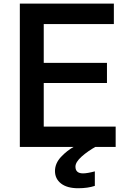

<svg xmlns="http://www.w3.org/2000/svg" viewBox="-20 -792 674 1035"><path d="M86.9 0V-772.5H593.8V-662.1H215.8V-453.1H556.6V-344.7H215.8V-109.4H603.5V0ZM276.4 129.9Q276.4 88.9 308.6 54.2Q340.8 19.5 381.8 -2.9H499Q453.1 22.5 419.9 52.2Q386.7 82 386.7 106.4Q386.7 142.6 427.7 142.6Q450.2 142.6 491.2 131.8V210Q453.1 222.7 401.4 222.7Q341.8 222.7 309.1 197.3Q276.4 171.9 276.4 129.9Z"/></svg>

Font: Gothic A1
Style: Bold
Weight: 700
Version: Version 2.50